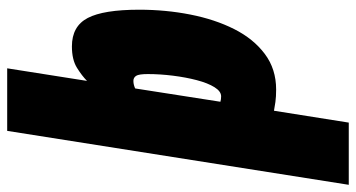

<svg xmlns="http://www.w3.org/2000/svg" viewBox="-301 -532 990 534"><g transform="rotate(-90 194.0 -265.0)"><path d="M-53 210 97 -740H271L236 -518Q250 -532 272.5 -546Q295 -560 332 -560Q388 -560 411 -516Q434 -472 434 -373Q434 -299 420.5 -230.5Q407 -162 380 -108.5Q353 -55 311 -23.5Q269 8 212 8Q192 8 177.5 6Q163 4 153 2L120 210ZM193 -145Q207 -145 218.5 -163.5Q230 -182 238 -212.5Q246 -243 250.5 -279Q255 -315 255 -349Q255 -374 250 -381.5Q245 -389 236 -389Q230 -389 224.5 -387.5Q219 -386 215 -384L178 -147Q185 -145 193 -145Z"/></g></svg>

Font: Georama Condensed Black
Style: Italic
Weight: 900
Width: 3
Italic angle: -9°
Designer: Jean-Baptiste Levee
Foundry: Production Type
Version: Version 1.000